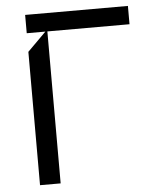

<svg xmlns="http://www.w3.org/2000/svg" viewBox="-52 -772 676 817"><g transform="rotate(-5 285.5 -363.5)"><path d="M85.9 -569.6 165.5 -649.1H85.9V-727.3H524.9V-649.1H174V0H85.9Z"/></g></svg>

Font: Riot Sans
Style: Regular
Weight: 400
Designer: Rasmus Andersson
Foundry: rsms
Version: Version 4.001